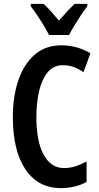

<svg xmlns="http://www.w3.org/2000/svg" viewBox="-20 -957 509 987"><path d="M303 -622Q256 -622 226 -586.5Q196 -551 181.5 -490.5Q167 -430 167 -356Q167 -230 204.5 -161.5Q242 -93 309 -93Q341 -93 369.5 -102.5Q398 -112 425 -127V-22Q368 10 293 10Q176 10 111 -86Q46 -182 46 -357Q46 -461 74.5 -544.5Q103 -628 158.5 -676Q214 -724 295 -724Q376 -724 445 -683L409 -586Q385 -603 358.5 -612.5Q332 -622 303 -622ZM232 -777Q222 -797 206 -824Q190 -851 172 -877.5Q154 -904 138 -925V-937H204Q222 -921 242 -898.5Q262 -876 283 -851Q307 -879 324.5 -897.5Q342 -916 363 -937H429V-925Q414 -906 396.5 -879.5Q379 -853 362.5 -826Q346 -799 335 -777Z"/></svg>

Font: Noto Sans Devanagari UI ExtraCondensed SemiBold
Style: Regular
Weight: 600
Width: 2
Designer: Jelle Bosma - Monotype Design Team
Foundry: Monotype Imaging Inc.
Version: Version 2.004; ttfautohint (v1.8.4.7-5d5b)